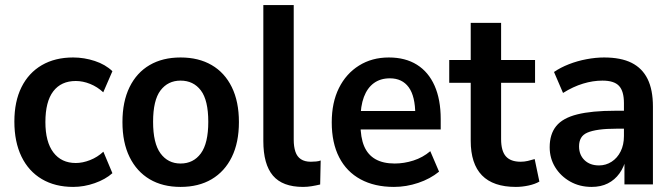

<svg xmlns="http://www.w3.org/2000/svg" viewBox="-20 -725 2644 755"><path d="M268 10Q196.5 10 144.5 -20.8Q92.5 -51.5 64.5 -109.2Q36.5 -167 36.5 -247Q36.5 -326 64.5 -382.2Q92.5 -438.5 144.5 -468.8Q196.5 -499 267.5 -499Q311 -499 352.8 -485.2Q394.5 -471.5 422 -445L386 -362Q363 -383.5 334.5 -395Q306 -406.5 278 -406.5Q220.5 -406.5 189.5 -366Q158.5 -325.5 158.5 -245Q158.5 -167 190 -125.5Q221.5 -84 278 -84Q305 -84 334.2 -95.5Q363.5 -107 386.5 -128.5L422 -44Q394.5 -19.5 352.5 -4.8Q310.5 10 268 10Z M690 10Q619.5 10 568.5 -20.2Q517.5 -50.5 489.5 -107.5Q461.5 -164.5 461.5 -245Q461.5 -325.5 489.5 -382.5Q517.5 -439.5 568.5 -469.2Q619.5 -499 690 -499Q761 -499 812.2 -469.2Q863.5 -439.5 891.5 -382.5Q919.5 -325.5 919.5 -245Q919.5 -164.5 891.5 -107.5Q863.5 -50.5 812.2 -20.2Q761 10 690 10ZM690 -82Q740.5 -82 769.8 -121.8Q799 -161.5 799 -246Q799 -331 769.8 -369.5Q740.5 -408 690 -408Q640.5 -408 611.2 -369.5Q582 -331 582 -246Q582 -161.5 611.2 -121.8Q640.5 -82 690 -82Z M1171.5 10Q1091 10 1053.2 -34.5Q1015.5 -79 1015.5 -170.5V-705H1135V-175.5Q1135 -148.5 1141.5 -128.8Q1148 -109 1163.2 -99Q1178.5 -89 1202 -89Q1212 -89 1223 -90Q1234 -91 1241 -94L1239 0.5Q1222 4.5 1205.5 7.2Q1189 10 1171.5 10Z M1529 10Q1453 10 1398 -19.8Q1343 -49.5 1313.8 -106.2Q1284.5 -163 1284.5 -244Q1284.5 -322 1312.8 -378.8Q1341 -435.5 1391.8 -467.2Q1442.5 -499 1509 -499Q1574 -499 1619.5 -470.5Q1665 -442 1689 -387.8Q1713 -333.5 1713 -257V-216H1381V-288.5H1628L1613 -273Q1613 -346.5 1587.2 -381.8Q1561.5 -417 1513 -417Q1476 -417 1450.2 -398.2Q1424.5 -379.5 1411 -343.8Q1397.5 -308 1397.5 -255.5V-238.5Q1397.5 -184 1412 -150Q1426.5 -116 1456.5 -99Q1486.5 -82 1532 -82Q1569 -82 1605.8 -93.8Q1642.5 -105.5 1672 -130.5L1706.5 -50Q1671.5 -21.5 1624.5 -5.8Q1577.5 10 1529 10Z M2008.5 10Q1919.5 10 1875.2 -35.5Q1831 -81 1831 -171.5V-399.5H1746.5V-489H1831V-635H1950.5V-489H2084V-399.5H1950.5V-178Q1950.5 -131.5 1969.2 -110.2Q1988 -89 2027.5 -89Q2041.5 -89 2055.5 -92.2Q2069.5 -95.5 2082.5 -99.5L2101 -11Q2084 -1 2058.5 4.5Q2033 10 2008.5 10Z M2306.5 10Q2259.5 10 2222.2 -11Q2185 -32 2163.2 -67.2Q2141.5 -102.5 2141.5 -146Q2141.5 -197.5 2167.2 -229.2Q2193 -261 2250 -275.2Q2307 -289.5 2399 -289.5H2447.5V-219H2406Q2364 -219 2335.5 -215Q2307 -211 2289.8 -203.5Q2272.5 -196 2264.8 -182.5Q2257 -169 2257 -149.5Q2257 -116 2278.5 -95.2Q2300 -74.5 2335.5 -74.5Q2362.5 -74.5 2385 -89Q2407.5 -103.5 2420.5 -129.5Q2433.5 -155.5 2433.5 -190V-319.5Q2433.5 -366.5 2414.2 -387.2Q2395 -408 2349 -408Q2311.5 -408 2272.8 -396.2Q2234 -384.5 2194 -359.5L2158.5 -442Q2184 -459.5 2217.2 -472.5Q2250.5 -485.5 2286.5 -492.2Q2322.5 -499 2355.5 -499Q2421.5 -499 2463.5 -478Q2505.5 -457 2526.5 -414.5Q2547.5 -372 2547.5 -306V0H2435.5V-104H2442.5Q2434.5 -69 2416 -43.2Q2397.5 -17.5 2370.2 -3.8Q2343 10 2306.5 10Z"/></svg>

Font: Nunito Sans 12pt ExtraLight SemiCondensed
Style: Regular
Weight: 200
Width: 4
Version: Version 3.101;gftools[0.9.27]